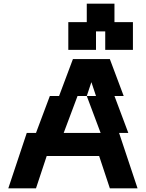

<svg xmlns="http://www.w3.org/2000/svg" viewBox="-20 -1020 790 1040"><path d="M500 -500H450L525 -300H325L400 -500H450L475 -575ZM25 0H175L233 -175H517L575 0H725L625 -300H675L600 -500H650L575 -700H375L300 -500H250L175 -300H125ZM350 -750H500V-850H550V-750H700V-900H600V-1000H450V-900H350Z"/></svg>

Font: LS-VG5000 Bold Shifted
Style: Regular
Weight: 400
Designer: Justin Bihan, 2021
Foundry: Justin Bihan, 2021
Version: Version 1.000;Glyphs 3.1.2 (3151)